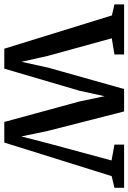

<svg xmlns="http://www.w3.org/2000/svg" viewBox="122 -720 598 895"><g transform="rotate(90 421.5 -272.0)"><path d="M-6 -506V-551H227.5V-506L152 -493.5L234 -195.5L261.5 -72.5L289 -197.5L388.5 -551H493L583.5 -196.5L609.5 -72L641.5 -196.5L721.5 -492.5L647.5 -506V-551H849V-506L794.5 -493L638 7.5H542L446.5 -343L422 -460L396.5 -343L293.5 7.5H200.5L45.5 -494Z"/></g></svg>

Font: Merriweather 28pt
Style: Regular
Weight: 400
Version: Version 2.100